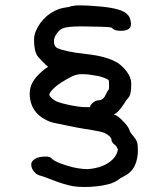

<svg xmlns="http://www.w3.org/2000/svg" viewBox="-20 -665 639 735"><path d="M260.7 -642.6Q269.5 -644.5 285.6 -644.5Q301.8 -644.5 317.4 -643.6Q333 -642.6 344.7 -641.6Q435.5 -635.7 462.9 -614.3L466.8 -610.4Q475.6 -602.5 478.5 -591.3Q481.4 -580.1 481.4 -574.2Q481.4 -562.5 475.6 -556.6Q465.8 -546.9 442.4 -546.9Q417 -546.9 408.2 -558.6Q404.3 -560.5 391.6 -561.5Q378.9 -562.5 323.2 -563.5Q255.9 -565.4 230.5 -559.6Q208 -554.7 197.3 -536.1Q186.5 -522.5 186.5 -506.8Q186.5 -488.3 198.2 -481.4Q230.5 -466.8 304.2 -459Q377.9 -451.2 418.9 -430.7Q438.5 -421.9 457.5 -400.4Q476.6 -378.9 480.5 -359.4Q482.4 -353.5 482.4 -343.8Q482.4 -309.6 475.6 -296.9Q474.6 -294.9 470.7 -290Q463.9 -283.2 454.1 -266.6Q440.4 -247.1 435.5 -242.2Q428.7 -234.4 423.8 -231.4Q418.9 -228.5 416 -226.6Q425.8 -223.6 432.6 -218.3Q439.5 -212.9 449.2 -203.1Q467.8 -184.6 473.6 -171.9L476.6 -164.1L479.5 -158.2Q481.4 -154.3 489.3 -145.5Q502 -129.9 504.9 -120.6Q507.8 -111.3 507.8 -88.4Q507.8 -65.4 501 -43.9Q490.2 -10.7 462.9 4.9L440.4 17.6Q418.9 35.2 391.6 41Q352.5 50.8 301.8 50.8Q278.3 50.8 260.7 47.9H259.8Q223.6 41 176.8 22.5Q144.5 9.8 135.7 7.8Q121.1 4.9 110.4 -7.8Q99.6 -20.5 99.6 -35.2Q99.6 -49.8 119.1 -59.6Q132.8 -65.4 149.4 -65.4Q152.3 -65.4 154.8 -65.4Q157.2 -65.4 158.2 -65.4Q159.2 -65.4 161.6 -65.4Q164.1 -65.4 165 -64.5Q168.9 -64.5 172.4 -62.5Q175.8 -60.5 181.6 -54.7Q194.3 -43.9 236.8 -30.8Q279.3 -17.6 316.4 -17.6Q378.9 -22.5 411.1 -54.7Q426.8 -69.3 431.6 -92.8Q426.8 -104.5 420.9 -109.4Q406.2 -119.1 406.2 -133.8Q401.4 -141.6 400.4 -142.6Q391.6 -150.4 379.9 -156.2Q364.3 -162.1 322.3 -168.9Q279.3 -174.8 207 -190.4Q181.6 -195.3 172.4 -198.7Q163.1 -202.1 154.3 -207Q98.6 -235.4 93.8 -297.9Q93.8 -301.8 93.8 -309.6Q93.8 -317.4 96.7 -330.1Q104.5 -360.4 141.6 -392.6Q152.3 -402.3 164.1 -409.2Q157.2 -414.1 140.6 -431.6Q124 -448.2 120.1 -456.1Q110.4 -475.6 110.4 -512.7Q110.4 -531.2 117.2 -545.9Q130.9 -579.1 160.2 -604.5Q190.4 -628.9 222.7 -634.8Q236.3 -636.7 245.1 -638.7Q254.9 -642.6 260.7 -642.6ZM331.1 -377.9Q316.4 -380.9 303.2 -380.9Q290 -380.9 285.2 -380.9Q276.4 -379.9 266.6 -377Q256.8 -374 236.3 -362.3Q200.2 -341.8 184.6 -325.7Q168.9 -309.6 168.9 -302.7Q168.9 -298.8 175.3 -292Q181.6 -285.2 188.5 -281.2Q198.2 -273.4 240.2 -264.2Q282.2 -254.9 307.6 -254.9Q312.5 -254.9 316.4 -254.9Q320.3 -254.9 324.2 -254.9Q326.2 -262.7 331.1 -267.6Q344.7 -281.2 358.4 -281.2Q368.2 -281.2 375 -288.1Q381.8 -294.9 384.8 -302.7Q389.6 -314.5 396.5 -323.2Q397.5 -325.2 397.5 -329.1Q397.5 -333 397.5 -335.9V-336.9Q397.5 -351.6 396.5 -357.4Q395.5 -359.4 388.7 -362.8Q381.8 -366.2 373 -369.1Q356.4 -375 331.1 -377.9ZM396.5 -357.4Z"/></svg>

Font: JasonHandwriting2
Style: SemiBold
Weight: 600
Version: Version 1.04.7